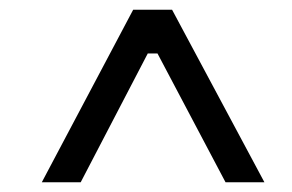

<svg xmlns="http://www.w3.org/2000/svg" viewBox="-20 -721 600 395"><path d="M254 -701H334L524 -346H444L304 -611H284L146 -346H66Z"/></svg>

Font: Fixel Italic Variable Display Thin
Style: Italic
Weight: 100
Italic angle: -10°
Designer: AlfaBravo + MacPaw
Foundry: Kyrylo Tkachov, Marchela Mozhyna, Serhii Makarenko, Maria Weinstein, Zakhar Kryvoshyya
Version: Version 1.210;Glyphs 3.2 (3217)